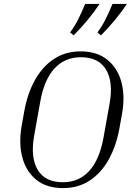

<svg xmlns="http://www.w3.org/2000/svg" viewBox="-20 -953 702 983"><path d="M605 -372 592 -299Q576 -208 537.5 -138Q499 -68 440 -29Q381 10 303 10Q219 10 166.5 -32Q114 -74 94.5 -146.5Q75 -219 91 -309L104 -382Q120 -473 158.5 -542.5Q197 -612 256 -651Q315 -690 393 -690Q476 -690 529 -647.5Q582 -605 601.5 -533Q621 -461 605 -372ZM541 -422Q561 -533 523 -596.5Q485 -660 394 -660Q312 -660 259 -602.5Q206 -545 186 -432L155 -259Q135 -147 173 -83.5Q211 -20 302 -20Q385 -20 437.5 -78.5Q490 -137 510 -249ZM357 -772 339 -787Q362 -818 379.5 -852.5Q397 -887 416 -933H490Q462 -891 427 -849Q392 -807 357 -772ZM497 -772 479 -787Q502 -818 519.5 -852.5Q537 -887 556 -933H630Q602 -891 567 -849Q532 -807 497 -772Z"/></svg>

Font: Inria Serif Light
Style: Italic
Weight: 300
Italic angle: -10°
Designer: Black Foundry Team
Foundry: Black Foundry
Version: Version 1.000; ttfautohint (v1.8.3)